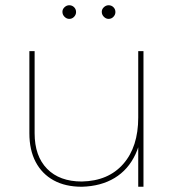

<svg xmlns="http://www.w3.org/2000/svg" viewBox="-20 -712 677 732"><path d="M112 -204Q112 -117 159.5 -68.5Q207 -20 292 -20Q393 -22 450 -87Q507 -152 507 -264H524Q524 -183 496.5 -124Q469 -65 417 -33.5Q365 -2 292 0Q229 0 184.5 -24.5Q140 -49 116 -94.5Q92 -140 92 -204V-517H112ZM507 -517H527V0H507ZM244 -692Q255 -692 262.5 -684.5Q270 -677 270 -666Q270 -656 262.5 -648Q255 -640 244 -640Q234 -640 226 -648Q218 -656 218 -667Q218 -677 226 -684.5Q234 -692 244 -692ZM394 -692Q405 -692 412.5 -684.5Q420 -677 420 -666Q420 -656 412.5 -648Q405 -640 394 -640Q384 -640 376 -648Q368 -656 368 -667Q368 -677 376 -684.5Q384 -692 394 -692Z"/></svg>

Font: Alexandria Thin
Style: Regular
Weight: 250
Designer: Mohamed Gaber
Foundry: Kief Type Foundry
Version: Version 5.100